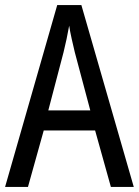

<svg xmlns="http://www.w3.org/2000/svg" viewBox="-20 -735 547 755"><path d="M416 0H506L300 -715H205L0 0H90L152 -222H354ZM274 -530 335 -301H170L230 -530C238 -562 246 -600 252 -634C256 -605 267 -560 274 -530Z"/></svg>

Font: Noto Sans Devanagari UI Condensed
Style: Regular
Weight: 400
Width: 3
Designer: Jelle Bosma - Monotype Design Team
Foundry: Monotype Imaging Inc.
Version: Version 2.004